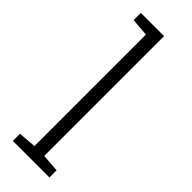

<svg xmlns="http://www.w3.org/2000/svg" viewBox="-254 -785 808 808"><g transform="rotate(45 150.0 -381.0)"><path d="M253.9 -42.5V0H36.1V-42.5L115.7 -48.8V-712.4L36.1 -718.8V-761.7H174.3V-48.8Z"/></g></svg>

Font: Hanuman Light
Style: Regular
Weight: 300
Designer: Danh Hong
Version: Version 8.002; ttfautohint (v1.8.3)